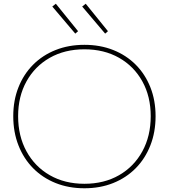

<svg xmlns="http://www.w3.org/2000/svg" viewBox="-20 -1000 904 1028"><path d="M432 8Q347.5 8 277.8 -20Q208 -48 157.2 -99.5Q106.5 -151 78.8 -221.8Q51 -292.5 51 -378Q51 -462.5 78.8 -532.5Q106.5 -602.5 157.2 -653.5Q208 -704.5 277.8 -732.2Q347.5 -760 432 -760Q516.5 -760 586.2 -732.2Q656 -704.5 706.8 -653.5Q757.5 -602.5 785.2 -532.5Q813 -462.5 813 -378Q813 -292.5 785.2 -221.8Q757.5 -151 706.8 -99.5Q656 -48 586.2 -20Q516.5 8 432 8ZM432 -16Q537.5 -16 617.5 -62Q697.5 -108 742.2 -189.8Q787 -271.5 787 -378Q787 -483.5 742.2 -564.2Q697.5 -645 617.5 -690.5Q537.5 -736 432 -736Q326.5 -736 246.5 -690.5Q166.5 -645 121.8 -564.2Q77 -483.5 77 -378Q77 -271.5 121.8 -189.8Q166.5 -108 246.5 -62Q326.5 -16 432 -16ZM439 -980 420 -965 543 -820 558 -833ZM279 -980 260 -965 383 -820 398 -833Z"/></svg>

Font: Hepta Slab ExtraLight
Style: Regular
Weight: 200
Designer: Michael LaGattuta
Foundry: Michael LaGattuta
Version: Version 1.100